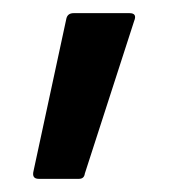

<svg xmlns="http://www.w3.org/2000/svg" viewBox="-20 -137 277 292"><path d="M39 135Q28 135 31 123L81 -109Q83 -117 92 -117H177Q189 -117 184 -105L109 127Q108 135 100 135Z"/></svg>

Font: Sofia Sans Semi Condensed Medium
Style: Regular
Weight: 500
Designer: Botio Nikoltchev, Ani Petrova
Foundry: lettersoup
Version: Version 4.100